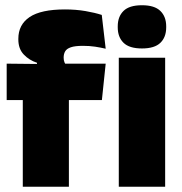

<svg xmlns="http://www.w3.org/2000/svg" viewBox="-20 -713 696 733"><path d="M228 -677Q269.5 -677 306 -670.8Q342.5 -664.5 368.5 -656L383.5 -527Q364.5 -531.5 343 -534.8Q321.5 -538 296.5 -538Q266.5 -538 250.5 -532.5Q234.5 -527 228.8 -517Q223 -507 223 -493.5V-492.5Q223 -482.5 226.2 -475Q229.5 -467.5 234.5 -460.5L121 -456.5V-473.5Q91.5 -483 70.8 -504.8Q50 -526.5 50 -562.5V-565Q50 -619 93.2 -648Q136.5 -677 228 -677ZM67 0V-420.5H243V0ZM5.5 -331V-470L145 -468.5L211 -470H383.5L369 -331ZM433.5 0V-492.5H610.5V0ZM522 -528Q473.5 -528 451.5 -549.8Q429.5 -571.5 429.5 -608.5V-612.5Q429.5 -649.5 451.5 -671.2Q473.5 -693 522 -693Q570 -693 592.2 -671.2Q614.5 -649.5 614.5 -612.5V-608.5Q614.5 -571 592.2 -549.5Q570 -528 522 -528Z"/></svg>

Font: Anek Odia ExtraBold
Style: Regular
Weight: 800
Designer: Yesha Goshar & Mahesh Sahu (Odia), Yesha Goshar (Latin)
Foundry: Ek Type
Version: Version 1.003